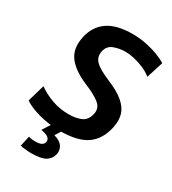

<svg xmlns="http://www.w3.org/2000/svg" viewBox="-223 -843 1056 1179"><g transform="rotate(30 305.0 -254.0)"><path d="M273.5 12.5Q218 12.5 167.2 2.8Q116.5 -7 76.5 -22.2Q36.5 -37.5 14 -54L49 -175Q94.5 -142.5 150 -122.8Q205.5 -103 268.5 -103Q318 -103 355 -118.5Q392 -134 403 -183.5Q413 -228.5 377.2 -257.2Q341.5 -286 271 -315Q175 -355 132.2 -410.8Q89.5 -466.5 107.5 -554Q125 -638.5 187.8 -682.8Q250.5 -727 366 -727Q412.5 -727 459.8 -717.5Q507 -708 546.5 -693Q586 -678 610 -662L572.5 -544Q546.5 -565.5 511.2 -580.5Q476 -595.5 441.8 -603Q407.5 -610.5 383.5 -610.5Q338 -610.5 299.8 -596.2Q261.5 -582 252 -540Q243 -497.5 270.5 -468.5Q298 -439.5 374 -407.5Q451 -376 492.2 -341.2Q533.5 -306.5 545.8 -265.5Q558 -224.5 547.5 -173.5Q528 -79 463.8 -33.2Q399.5 12.5 273.5 12.5ZM189 219Q171.5 219 146.5 216.5Q121.5 214 111 210.5L127 137.5Q132.5 140 145.5 142Q158.5 144 174 144Q204 144 218.2 136Q232.5 128 236 112Q239 98 226.8 84.5Q214.5 71 172 63.5L228 -24H296L290.5 0L257.5 52Q302.5 64 318.8 89.8Q335 115.5 329 144Q321.5 180 290.5 199.5Q259.5 219 189 219Z"/></g></svg>

Font: Commissioner SemiBold
Style: Italic
Weight: 600
Italic angle: -12°
Designer: Kostas Bartsokas
Foundry: Kostas Bartsokas
Version: Version 1.000; ttfautohint (v1.8.3)